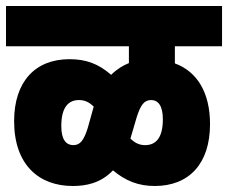

<svg xmlns="http://www.w3.org/2000/svg" viewBox="-20 -642 759 639"><path d="M0 -488H409V-432C389 -424 369 -412 350 -393C306 -431 265 -445 211 -445C97 -445 27 -370 27 -239C27 -93 110 -23 222 -23C264 -23 314 -31 356 -75C399 -39 442 -23 495 -23C609 -23 679 -97 679 -229C679 -334 636 -404 562 -431V-488H719V-622H0ZM184 -222C184 -287 209 -309 243 -309C262 -309 277 -302 292 -287L291 -284L272 -216C259 -175 247 -159 224 -159C201 -159 184 -176 184 -222ZM415 -184 435 -252C448 -293 460 -309 483 -309C505 -309 522 -292 522 -245C522 -181 497 -159 463 -159C444 -159 429 -166 414 -181Z"/></svg>

Font: Noto Sans Condensed Black
Style: Italic
Weight: 900
Width: 3
Italic angle: -12°
Designer: Monotype Design Team
Foundry: Monotype Imaging Inc.
Version: Version 2.013